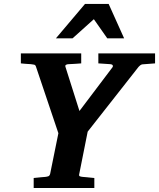

<svg xmlns="http://www.w3.org/2000/svg" viewBox="-20 -937 793 957"><path d="M689 -616.2Q683.6 -615.2 678.5 -611.1Q673.3 -606.9 670.9 -604L417 -280.8L375 -69.8Q372.6 -61 377.4 -58.6Q382.3 -56.2 393.1 -55.2Q401.9 -54.7 411.1 -53.7Q419.4 -52.7 429.4 -51.8Q439.5 -50.8 450.2 -49.8V0H147.9V-49.8Q157.7 -50.8 168 -51.8Q178.2 -52.7 186.5 -53.7Q195.8 -54.7 205.1 -55.2Q214.8 -56.2 221.2 -58.6Q227.5 -61 230 -70.8L271 -272.9L159.2 -605Q156.7 -613.3 149.9 -614.7Q143.1 -616.2 133.8 -617.2Q126.5 -617.2 117.7 -618.2Q110.4 -618.7 101.3 -619.4Q92.3 -620.1 84 -621.1V-670.9H384.8V-621.1Q373.5 -620.1 362.5 -619.4Q351.6 -618.7 342.8 -618.2Q332.5 -617.2 323.2 -617.2Q314.9 -617.2 309.1 -614Q303.2 -610.8 307.1 -601.1L376 -383.8L541 -602.1Q543.9 -606 542 -611.1Q540 -616.2 528.8 -617.2L470.2 -621.1V-670.9H752.9V-621.1ZM514.6 -746.1 447.8 -841.3 341.8 -746.1H258.8L403.8 -917.5H521.5L598.6 -746.1Z"/></svg>

Font: Charis SIL Viet
Style: Bold Italic
Weight: 700
Italic angle: -11°
Foundry: SIL International
Version: Version 5.000